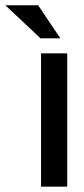

<svg xmlns="http://www.w3.org/2000/svg" viewBox="-109 -700 315 720"><path d="M44.9 -500H143.1V0H44.9ZM-88.9 -680.2H34.2L117.2 -556.2H43Z"/></svg>

Font: LT Wave
Style: Regular
Weight: 400
Designer: Daniel Lyons
Version: Version 2.5 (Glyphs App)